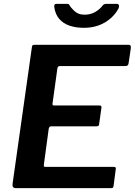

<svg xmlns="http://www.w3.org/2000/svg" viewBox="-20 -974 698 994"><path d="M145 -729Q146 -737 148.5 -739.5Q151 -742 158 -742H647Q660 -742 657 -723L646 -648Q645 -639 641 -635.5Q637 -632 627 -632H292Q285 -632 281.5 -629.5Q278 -627 277 -619L252 -439Q251 -432 253 -430Q255 -428 260 -428H494Q502 -428 504 -424.5Q506 -421 505 -415L493 -330Q492 -320 480 -320H245Q234 -320 232 -306L207 -121Q206 -110 213 -110H568Q576 -110 578.5 -107Q581 -104 579 -96L568 -12Q567 -5 564.5 -2.5Q562 0 553 0H62Q42 0 45 -22L145 -729ZM584 -954Q593 -954 595.5 -947Q598 -940 594 -931Q579 -902 552 -878.5Q525 -855 490.5 -842.5Q456 -830 414 -830Q372 -830 339 -841.5Q306 -853 286 -877Q266 -901 261 -937Q260 -943 262 -948.5Q264 -954 273 -954H329Q336 -954 338.5 -949Q341 -944 347 -936Q354 -928 363.5 -918.5Q373 -909 386 -903.5Q399 -898 418 -898Q448 -898 472 -911.5Q496 -925 511 -945Q515 -950 520 -952Q525 -954 529 -954Z"/></svg>

Font: Libre Franklin Thin SemiBold
Style: Italic
Weight: 600
Italic angle: -8°
Version: Version 3.000